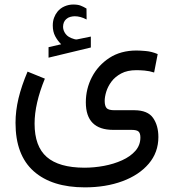

<svg xmlns="http://www.w3.org/2000/svg" viewBox="-20 -576 761 840"><path d="M247.6 -382.3Q231.9 -397.9 221.4 -417.7Q210.9 -437.5 210.9 -464.4Q210.9 -483.4 216.6 -498.5Q222.2 -513.7 231.4 -524.9Q244.1 -540.5 262.5 -548.3Q280.8 -556.2 300.3 -556.2Q320.3 -556.2 332.5 -551.5Q344.7 -546.9 358.4 -538.6L358.9 -490.7Q332 -504.9 307.1 -504.9Q298.3 -504.9 287.8 -502.2Q277.3 -499.5 269.5 -492.2Q255.9 -480 255.9 -458Q256.3 -441.9 267.3 -427.2Q278.3 -412.6 302.2 -405.8Q304.7 -405.3 307.1 -404.3Q309.6 -403.3 313 -403.3Q315.9 -403.3 317.9 -403.8L377.4 -416V-368.2L192.4 -323.7V-369.6ZM176.3 -231.9Q131.3 -122.1 131.3 -35.2Q131.3 64.5 184.6 110.8Q237.8 157.2 348.6 157.7Q391.6 157.7 434.8 149.7Q478 141.6 514.2 125.2Q550.3 108.9 572.3 84Q594.2 59.1 594.2 25.4Q594.2 7.3 586.4 -0.2Q578.6 -7.8 555.7 -7.8H475.6Q355.5 -7.8 355.5 -128.4Q355.5 -187.5 382.3 -239Q409.2 -290.5 458.7 -322.8Q508.3 -355 577.1 -355Q591.3 -355 617.4 -352.8Q643.6 -350.6 669.9 -339.4L654.3 -258.8Q633.3 -265.6 612.3 -267.3Q591.3 -269 577.1 -269Q537.1 -269 510.3 -254.6Q483.4 -240.2 467.5 -218.8Q451.7 -197.3 444.8 -174.6Q438 -151.9 438 -134.8Q438 -113.3 446 -103.5Q454.1 -93.8 480.5 -93.8H568.4Q626.5 -93.3 649.7 -60.1Q672.9 -26.9 672.9 23.4Q672.9 90.8 630.6 140.4Q588.4 189.9 515.6 216.8Q442.9 243.7 351.1 243.7Q207 243.7 127.4 173.1Q47.9 102.5 47.9 -38.6Q47.9 -90.8 61 -145.8Q74.2 -200.7 100.6 -262.7Z"/></svg>

Font: Vazir FD-WOL
Style: Regular-FD-WOL
Weight: 400
Designer: Saber Rastikerdar
Foundry: Saber Rastikerdar
Version: Version 30.1.0